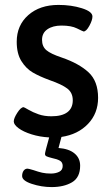

<svg xmlns="http://www.w3.org/2000/svg" viewBox="-20 -550 453 781"><path d="M230 7 218 52Q260 55 283 74Q306 93 306 124Q306 172 273 191.5Q240 211 190 211Q149 211 109.5 198Q70 185 70 166Q70 153 76 144.5Q82 136 92 136Q96 136 116 142Q136 149 151.5 152.5Q167 156 187 156Q206 156 220.5 149Q235 142 235 125Q235 110 223.5 103.5Q212 97 192 93Q176 89 169.5 86Q163 83 163 76Q163 69 180 9Q142 7 108.5 -3.5Q75 -14 55.5 -28.5Q36 -43 36 -56Q36 -69 50.5 -91.5Q65 -114 76 -114Q78 -114 96 -103.5Q114 -93 137 -85Q160 -77 189 -77Q232 -77 254 -93.5Q276 -110 276 -142Q276 -173 253.5 -190Q231 -207 182 -224Q141 -239 113.5 -255Q86 -271 67 -301.5Q48 -332 48 -380Q48 -447 95 -488.5Q142 -530 218 -530Q270 -530 313 -516.5Q356 -503 356 -483Q356 -468 343.5 -445Q331 -422 320 -422Q316 -423 293 -434.5Q270 -446 230 -446Q195 -446 173 -431Q151 -416 151 -388Q151 -361 168.5 -346Q186 -331 231 -316Q301 -292 340 -256Q379 -220 379 -152Q379 -89 338 -46Q297 -3 230 7Z"/></svg>

Font: Asap-Medium
Style: Regular
Weight: 500
Designer: Pablo Cosgaya
Foundry: Omnibus-Type
Version: Version 2.000; ttfautohint (v1.8)